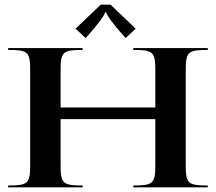

<svg xmlns="http://www.w3.org/2000/svg" viewBox="-20 -807 930 827"><path d="M305.5 -683.5 349 -643 388.5 -688.5C423.6 -731.9 431 -746.3 433 -754.5H437C439 -746.3 448 -730 481.5 -688.5L521 -643L564.5 -683.5L456 -787H414ZM15 0H336V-8C250.5 -8 241 -17 241 -95V-294H649V-95C649 -17 639.5 -8 554 -8V0H875V-8C789.5 -8 780 -17 780 -95V-505C780 -583 789.5 -592 875 -592V-600H554V-592C639.5 -592 649 -583 649 -505V-344H241V-505C241 -583 250.5 -592 336 -592V-600H15V-592C100.5 -592 110 -583 110 -505V-95C110 -17 100.5 -8 15 -8Z"/></svg>

Font: Prida01
Style: Black
Weight: 900
Designer: gluk
Foundry: gluk
Version: Version 00.072